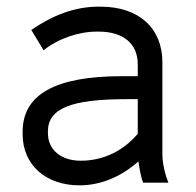

<svg xmlns="http://www.w3.org/2000/svg" viewBox="-20 -549 589 577"><path d="M219 8C282 8 343 -17 396 -64C399 -42 404 -15 410 0H486C477 -22 468 -57 468 -85V-362C468 -464 398 -529 282 -529H276C203 -529 137 -502 74 -459L111 -398C155 -433 216 -454 271 -454H277C351 -454 394 -417 394 -356V-320H346C146 -320 48 -265 48 -153V-146C48 -53 118 8 219 8ZM223 -66C164 -66 124 -98 124 -149V-154C124 -223 193 -251 361 -251H394V-147C353 -98 293 -66 223 -66Z"/></svg>

Font: Fixel Text Regular
Style: Regular
Weight: 400
Width: 4
Designer: AlfaBravo + MacPaw
Foundry: Kyrylo Tkachov, Marchela Mozhyna, Serhii Makarenko, Maria Weinstein, Zakhar Kryvoshyya
Version: Version 1.211